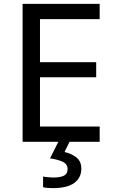

<svg xmlns="http://www.w3.org/2000/svg" viewBox="-20 -734 596 994"><path d="M496 0H97V-714H496V-635H187V-412H478V-334H187V-79H496ZM401 139Q401 187 364 213.5Q327 240 253 240Q221 240 203 235V180Q212 182 227 183.5Q242 185 256 185Q292 185 311 175.5Q330 166 330 141Q330 115 303.5 103Q277 91 239 86L282 0H340L314 53Q350 61 375.5 81Q401 101 401 139Z"/></svg>

Font: TSCustom
Style: Regular
Weight: 400
Designer: Monotype Design Team
Foundry: Monotype Imaging Inc.
Version: Version 2.004; ttfautohint (v1.8.3) -l 8 -r 50 -G 200 -x 14 